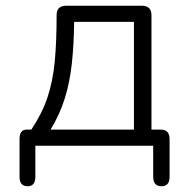

<svg xmlns="http://www.w3.org/2000/svg" viewBox="-20 -507 658 668"><path d="M76 141Q48 141 48 108V-23Q48 -56 72 -56H89Q127 -113 145.5 -169Q164 -225 170.5 -293.5Q177 -362 177 -455Q177 -487 210 -487H474Q507 -487 507 -454V-56H540Q570 -56 570 -23V108Q570 141 542 141Q513 141 513 108V0H103V108Q103 141 76 141ZM156 -56H446V-431H238Q237 -351 230 -286.5Q223 -222 206 -166.5Q189 -111 156 -56Z"/></svg>

Font: Shin Retro Maru Gothic Regular
Style: Regular
Weight: 400
Designer: Iose
Foundry: Typographish
Version: Version 1.002